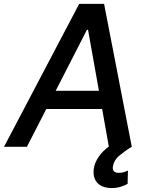

<svg xmlns="http://www.w3.org/2000/svg" viewBox="-41 -747 761 977"><path d="M-20.6 0 361.9 -727.3H488.6L629.6 0Q611.5 10.3 596.1 21.7Q580.6 33 566.8 44.4Q539.1 67.1 534.1 97.7Q527 132.5 564.3 132.5Q579.2 132.5 590.7 128.6Q602.3 124.6 610.1 121.1L608.3 188.6Q595.2 196 574.4 202.9Q553.6 209.9 527 209.9Q504.6 209.9 486.7 203.8Q468.8 197.8 456.7 185.9Q444.6 174 439.1 156.6Q433.6 139.2 435.7 116.1Q437.5 98.4 444.4 81.7Q451.3 65 461.8 49.9Q472.3 34.8 485.4 21.8Q498.6 8.9 512.8 -1.4L478.7 -192.5H194.6L95.9 0ZM462.4 -284.8 407 -595.2H401.3L242.2 -284.8Z"/></svg>

Font: Inter P Medium
Style: Italic
Weight: 500
Italic angle: 9.39999°
Designer: Rasmus Andersson
Foundry: rsms
Version: Version 3.018;git-588b23468